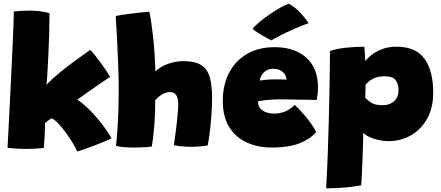

<svg xmlns="http://www.w3.org/2000/svg" viewBox="-20 -785 2368 1032"><path d="M395 29Q388.5 13 372.5 -13.8Q356.5 -40.5 336 -69.2Q315.5 -98 294.2 -120.5Q273 -143 256.5 -149.5Q248.5 -144.5 237.2 -135.8Q226 -127 222 -123Q221.5 -80 219.5 -45.5Q217.5 -11 215.5 10.5Q192 13 168.8 14.2Q145.5 15.5 123.5 15.5Q93 15.5 66.2 13.5Q39.5 11.5 20.5 9.5Q21 -2.5 23.2 -43.5Q25.5 -84.5 28.5 -144.5Q31.5 -204.5 35 -274.8Q38.5 -345 42 -416.2Q45.5 -487.5 48.2 -550.5Q51 -613.5 52.8 -659.2Q54.5 -705 54.5 -723.5Q75 -725.5 95.5 -726.8Q116 -728 136 -728Q165.5 -728 193.5 -724.8Q221.5 -721.5 246 -714Q246 -664 244.5 -606.5Q243 -549 240.2 -494Q237.5 -439 235 -395.5Q232.5 -352 230 -330Q261.5 -362.5 302.5 -396Q343.5 -429.5 386.2 -460.5Q429 -491.5 465 -517Q474 -508.5 488.8 -490.2Q503.5 -472 519.5 -450Q535.5 -428 549.8 -407Q564 -386 572 -372Q543.5 -353 508.2 -328.8Q473 -304.5 442.2 -282.8Q411.5 -261 395.5 -249.5Q419.5 -234.5 451.2 -204.2Q483 -174 516.8 -132.5Q550.5 -91 579.5 -42Q570 -36 545.2 -25.8Q520.5 -15.5 490.5 -4Q460.5 7.5 434.2 16.8Q408 26 395 29Z M796 2.5Q782 5 756.8 6.5Q731.5 8 704 8Q671.5 8 644 5.8Q616.5 3.5 603.5 -1.5Q608.5 -42 613.2 -120Q618 -198 618 -291.5Q618 -361 615.5 -433.8Q613 -506.5 609.2 -574.8Q605.5 -643 602 -699Q606 -700.5 629 -704Q652 -707.5 682.8 -711.5Q713.5 -715.5 741.5 -718.5Q769.5 -721.5 783 -721.5Q794.5 -665 803.2 -583.8Q812 -502.5 815.5 -401Q841 -426.5 882.5 -441.5Q924 -456.5 965 -456.5Q1029.5 -456.5 1062.8 -434.2Q1096 -412 1108 -368.2Q1120 -324.5 1120 -259.5Q1120 -218 1116.8 -171.2Q1113.5 -124.5 1108.2 -80.5Q1103 -36.5 1096.5 -3.5Q1054 4 1007.5 4Q957 4 914.5 -4.5Q918 -26 922 -56.8Q926 -87.5 929.8 -119.8Q933.5 -152 935.8 -180Q938 -208 938 -224.5Q938 -290 894 -290Q870.5 -290 850 -277Q829.5 -264 814.5 -246Q814.5 -172 808.8 -104Q803 -36 796 2.5Z M1679 -75Q1647 -37 1589.2 -14.5Q1531.5 8 1441 8Q1365 8 1305.2 -19.8Q1245.5 -47.5 1211.5 -103Q1177.5 -158.5 1177.5 -242.5Q1177.5 -329.5 1211.8 -394.5Q1246 -459.5 1308.5 -495.5Q1371 -531.5 1456 -531.5Q1563 -531.5 1626 -475.2Q1689 -419 1689 -316Q1689 -296 1687.5 -280.8Q1686 -265.5 1682 -247.5Q1674 -248 1646.8 -248.5Q1619.5 -249 1586.2 -249.5Q1553 -250 1525.5 -250.5Q1498 -251 1489.5 -251Q1451 -251 1418.2 -247.8Q1385.5 -244.5 1367 -241Q1367 -227 1370.5 -217Q1378.5 -196 1401.5 -185.2Q1424.5 -174.5 1453.5 -174.5Q1481.5 -174.5 1508.2 -184Q1535 -193.5 1564.5 -221Q1567.5 -218.5 1582.2 -203.5Q1597 -188.5 1616 -166.5Q1635 -144.5 1652.5 -120.2Q1670 -96 1679 -75ZM1375.5 -352Q1389.5 -354.5 1412 -356.5Q1434.5 -358.5 1465 -358.5Q1482.5 -358.5 1498 -358Q1513.5 -357.5 1520 -357Q1520 -363.5 1517.5 -372Q1512 -390.5 1493.5 -403Q1475 -415.5 1449 -415.5Q1424.5 -415.5 1408.5 -404.2Q1392.5 -393 1384.8 -378Q1377 -363 1375.5 -352ZM1532 -765Q1561.5 -749.5 1583.8 -727.2Q1606 -705 1620.2 -686Q1634.5 -667 1638.5 -660.5Q1601 -647.5 1559.8 -629Q1518.5 -610.5 1485.2 -593.5Q1452 -576.5 1438.5 -568Q1434 -570 1420 -577.5Q1406 -585 1389.2 -594.8Q1372.5 -604.5 1358 -614.2Q1343.5 -624 1338 -630.5Q1352.5 -649 1378.8 -670.2Q1405 -691.5 1434.8 -711.5Q1464.5 -731.5 1491 -746Q1517.5 -760.5 1532 -765Z M1733 227.5Q1738 141.5 1741.5 48Q1745 -45.5 1747.2 -135.8Q1749.5 -226 1751 -303.2Q1752.5 -380.5 1753 -435Q1753.5 -489.5 1753.5 -511Q1792 -523.5 1841.5 -528.8Q1891 -534 1938 -534Q1940 -515.5 1941.5 -494.8Q1943 -474 1943 -456Q1951 -468 1973 -486.5Q1995 -505 2030 -519.5Q2065 -534 2111.5 -534Q2215 -534 2261.8 -468.8Q2308.5 -403.5 2308.5 -287Q2308.5 -205.5 2275.8 -147Q2243 -88.5 2188.5 -57.5Q2134 -26.5 2068.5 -26.5Q2040 -26.5 2011.8 -33.2Q1983.5 -40 1962 -50.5Q1940.5 -61 1932.5 -72Q1932.5 -55.5 1931.5 -18.2Q1930.5 19 1928.8 64Q1927 109 1925.2 149Q1923.5 189 1921.5 211Q1888.5 217.5 1852.2 221Q1816 224.5 1784.2 226Q1752.5 227.5 1733 227.5ZM2037.5 -219.5Q2074.5 -219.5 2098.2 -240.8Q2122 -262 2122 -300.5Q2122 -336.5 2105.5 -355.8Q2089 -375 2047.5 -375Q2008 -375 1983 -360.8Q1958 -346.5 1945 -329.5Q1945 -317 1944.5 -293.2Q1944 -269.5 1943 -259.5Q1954.5 -247 1975 -233.2Q1995.5 -219.5 2037.5 -219.5Z"/></svg>

Font: Grandstander Black
Style: Regular
Weight: 900
Designer: Tyler Finck
Foundry: Etcetera Type Co
Version: Version 1.200; ttfautohint (v1.8.3)